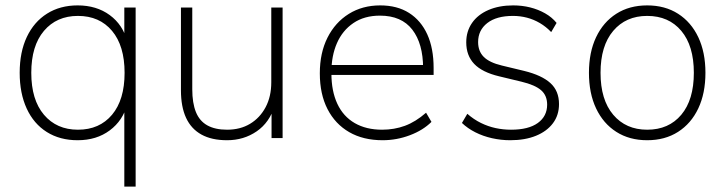

<svg xmlns="http://www.w3.org/2000/svg" viewBox="-20 -512 2689 712"><path d="M441 180V-126H452Q436 -65 387 -28.5Q338 8 268 8Q202 8 153.5 -22.5Q105 -53 79 -109.5Q53 -166 53 -242Q53 -319 79.5 -375Q106 -431 154.5 -461.5Q203 -492 268 -492Q338 -492 387 -456Q436 -420 452 -358H441V-484H483V180ZM269 -31Q349 -31 395.5 -86.5Q442 -142 442 -242Q442 -342 395.5 -397.5Q349 -453 269 -453Q190 -453 143 -397.5Q96 -342 96 -242Q96 -142 143 -86.5Q190 -31 269 -31Z M822 8Q765 8 727 -13Q689 -34 670 -75Q651 -116 651 -177V-484H693V-181Q693 -130 706.5 -96.5Q720 -63 749 -47Q778 -31 822 -31Q871 -31 907.5 -53Q944 -75 965 -114.5Q986 -154 986 -207V-484H1028V0H987V-121H999Q980 -58 932 -25Q884 8 822 8Z M1399 8Q1327 8 1275 -22Q1223 -52 1194.5 -107.5Q1166 -163 1166 -240Q1166 -316 1194.5 -372.5Q1223 -429 1273.5 -460.5Q1324 -492 1390 -492Q1453 -492 1497 -464Q1541 -436 1564.5 -384.5Q1588 -333 1588 -260V-234H1193V-271H1566L1549 -259Q1549 -350 1509 -402Q1469 -454 1389 -454Q1331 -454 1290.5 -426.5Q1250 -399 1229.5 -352Q1209 -305 1209 -245V-240Q1209 -174 1231 -127Q1253 -80 1295.5 -55.5Q1338 -31 1397 -31Q1442 -31 1481.5 -45.5Q1521 -60 1560 -94L1580 -60Q1549 -29 1500 -10.5Q1451 8 1399 8Z M1872 8Q1838 8 1804.5 0.5Q1771 -7 1742.5 -21.5Q1714 -36 1693 -56L1713 -90Q1737 -69 1763.5 -56Q1790 -43 1818 -37Q1846 -31 1875 -31Q1940 -31 1974.5 -56Q2009 -81 2009 -124Q2009 -158 1986.5 -177.5Q1964 -197 1914 -209L1831 -229Q1768 -244 1738.5 -275Q1709 -306 1709 -355Q1709 -396 1730.5 -427Q1752 -458 1791.5 -475Q1831 -492 1883 -492Q1916 -492 1946 -484.5Q1976 -477 2001.5 -462.5Q2027 -448 2044 -427L2024 -393Q2005 -413 1982 -426.5Q1959 -440 1934 -446.5Q1909 -453 1882 -453Q1821 -453 1787 -426.5Q1753 -400 1753 -356Q1753 -322 1774 -301Q1795 -280 1841 -269L1924 -249Q1989 -233 2021 -204Q2053 -175 2053 -126Q2053 -85 2030.5 -55Q2008 -25 1967.5 -8.5Q1927 8 1872 8Z M2380 8Q2314 8 2265.5 -23Q2217 -54 2190.5 -110Q2164 -166 2164 -242Q2164 -318 2190.5 -374Q2217 -430 2265.5 -461Q2314 -492 2380 -492Q2446 -492 2494.5 -461Q2543 -430 2569.5 -374Q2596 -318 2596 -242Q2596 -166 2569.5 -110Q2543 -54 2494.5 -23Q2446 8 2380 8ZM2380 -31Q2460 -31 2506.5 -86.5Q2553 -142 2553 -242Q2553 -342 2506.5 -397.5Q2460 -453 2380 -453Q2301 -453 2254 -397.5Q2207 -342 2207 -242Q2207 -142 2254 -86.5Q2301 -31 2380 -31Z"/></svg>

Font: Nunito Sans 12pt ExtraLight
Style: Regular
Weight: 200
Designer: Vernon Adams
Foundry: Vernon Adams
Version: Version 3.101;gftools[0.9.27]